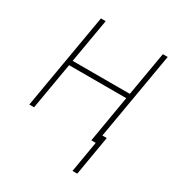

<svg xmlns="http://www.w3.org/2000/svg" viewBox="-168 -638 852 919"><g transform="rotate(30 258.5 -178.0)"><path d="M399.9 0H373.5L417.5 -258.3H101.6L57.1 0H30.8L121.6 -528.3H147.9L106 -284.7H421.9L463.9 -528.3H490.7ZM395 171.9H368.7L405.8 -46.4H432.1Z"/></g></svg>

Font: Roboto Thin
Style: Italic
Weight: 250
Italic angle: -12°
Designer: Google
Version: Version 2.134; 2016